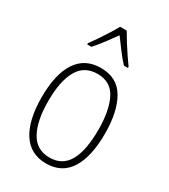

<svg xmlns="http://www.w3.org/2000/svg" viewBox="-190 -855 842 956"><g transform="rotate(30 231.0 -377.0)"><path d="M413 -265Q413 -133 368 -61.5Q323 10 232 10Q142 10 95.5 -62Q49 -134 49 -266Q49 -398 95.5 -468.5Q142 -539 233 -539Q327 -539 370 -465Q413 -391 413 -265ZM87 -266Q87 -151 122.5 -87.5Q158 -24 232 -24Q306 -24 340.5 -85.5Q375 -147 375 -266Q375 -375 342.5 -440Q310 -505 233 -505Q158 -505 122.5 -443Q87 -381 87 -266ZM250 -764Q263 -741 281.5 -711.5Q300 -682 318.5 -655Q337 -628 348 -613V-606H325Q302 -631 277 -664Q252 -697 231 -726Q211 -698 185.5 -664Q160 -630 138 -606H114V-613Q128 -632 146.5 -659Q165 -686 182.5 -714Q200 -742 212 -764Z"/></g></svg>

Font: Noto Sans Lao Condensed ExtraLight
Style: Regular
Weight: 200
Width: 3
Designer: Monotype Design Team
Foundry: Monotype Imaging Inc.
Version: Version 2.003; ttfautohint (v1.8.4.7-5d5b)